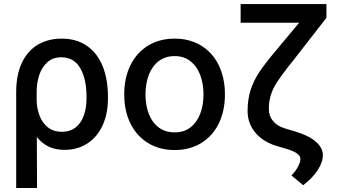

<svg xmlns="http://www.w3.org/2000/svg" viewBox="-20 -727 1671 944"><path d="M283.2 -537.1Q356.9 -537.1 408.2 -501Q459.5 -464.8 485.1 -400.6Q510.7 -336.4 510.7 -252V-242.2Q510.7 -168 484.6 -110.8Q458.5 -53.7 410.2 -22Q361.8 9.8 296.9 9.8Q252 9.8 218.8 -6.3Q185.5 -22.5 161.1 -53.7L162.1 197.3H59.6V-274.4Q59.6 -359.9 87.9 -418.9Q116.2 -478 166.5 -507.6Q216.8 -537.1 283.2 -537.1ZM160.2 -230Q161.6 -193.4 174.1 -159.2Q186.5 -125 213.9 -102.1Q241.2 -79.1 284.2 -79.1Q325.7 -79.1 352.8 -101.3Q379.9 -123.5 392.6 -160.2Q405.3 -196.8 405.3 -242.2V-252Q405.3 -338.9 374.5 -392.1Q343.8 -445.3 281.2 -445.3Q239.7 -445.3 212.4 -420.7Q185.1 -396 172.4 -356.4Q159.7 -316.9 160.2 -271.5Z M590.8 -262.7Q590.8 -344.7 621.6 -406.7Q652.3 -468.8 708.5 -502.9Q764.6 -537.1 838.9 -537.1Q912.6 -537.1 968.8 -502.9Q1024.9 -468.8 1055.4 -406.5Q1085.9 -344.2 1085.9 -262.7Q1085.9 -181.2 1055.4 -119.4Q1024.9 -57.6 968.8 -23.4Q912.6 10.7 838.9 10.7Q764.6 10.7 708.5 -23.4Q652.3 -57.6 621.6 -119.4Q590.8 -181.2 590.8 -262.7ZM980.5 -262.7Q980.5 -314.9 964.6 -357.7Q948.7 -400.4 916.7 -425.8Q884.8 -451.2 838.9 -451.2Q792 -451.2 759.5 -425.8Q727.1 -400.4 711.2 -357.7Q695.3 -314.9 695.3 -262.7Q695.3 -210.4 711.2 -168.2Q727.1 -126 759.5 -101.1Q792 -76.2 838.9 -76.2Q885.3 -76.2 917 -101.1Q948.7 -126 964.6 -168.2Q980.5 -210.4 980.5 -262.7Z M1585 -639.6 1418 -424.8Q1403.3 -405.8 1398.4 -400.4Q1360.8 -352.1 1342.3 -323.7Q1323.7 -295.4 1312.7 -263.2Q1301.8 -231 1301.8 -190.4Q1301.8 -156.7 1322.8 -131.6Q1343.8 -106.4 1380.9 -95.7L1435.5 -79.1Q1498 -60.5 1532.7 -30.5Q1567.4 -0.5 1567.4 35.2Q1567.4 70.8 1541.7 109.9Q1516.1 148.9 1470.7 183.6L1413.1 135.7Q1434.1 113.8 1445.6 91.8Q1457 69.8 1457 53.7Q1457 39.6 1439.7 27.3Q1422.4 15.1 1391.6 5.9L1351.6 -5.9Q1278.3 -25.4 1237.8 -72Q1197.3 -118.7 1197.3 -181.6Q1197.3 -238.8 1212.4 -285.2Q1227.5 -331.5 1255.1 -372.8Q1282.7 -414.1 1331.1 -471.7L1450.7 -615.2H1163.1V-707H1585Z"/></svg>

Font: Pretendard Std Medium
Style: Regular
Weight: 500
Designer: Base glyphs from Inter by Rasmus Andersson; Hangeul glyphs from Noto Sans CJK(Source Han Sans) by Jang Soo-young and Kan
Foundry: Kil Hyung-jin
Version: Version 1.309